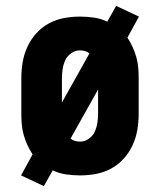

<svg xmlns="http://www.w3.org/2000/svg" viewBox="-20 -584 540 648"><path d="M128 44 51 8 90 -63Q80 -78 72.5 -94.5Q65 -111 60 -128.5Q55 -146 53.5 -164Q52 -182 52 -200V-320Q52 -347 56.5 -374Q61 -401 72.5 -426Q84 -451 102.5 -471.5Q121 -492 145 -505Q169 -518 196 -523Q223 -528 250 -528Q274 -528 297.5 -524.5Q321 -521 342 -511L372 -564L449 -528L410 -457Q420 -442 427.5 -425.5Q435 -409 440 -391.5Q445 -374 446.5 -356Q448 -338 448 -320V-200Q448 -173 443.5 -146Q439 -119 427.5 -94Q416 -69 397.5 -48.5Q379 -28 355 -15Q331 -2 304 3Q277 8 250 8Q226 8 202.5 4.5Q179 1 158 -9ZM189 -238 282 -404Q275 -409 267 -411.5Q259 -414 250 -414Q234 -414 220.5 -404.5Q207 -395 200.5 -381Q194 -367 191.5 -351.5Q189 -336 189 -320ZM250 -106Q266 -106 279.5 -115.5Q293 -125 299.5 -139Q306 -153 308.5 -168.5Q311 -184 311 -200V-282L218 -116Q225 -111 233 -108.5Q241 -106 250 -106Z"/></svg>

Font: Iosevka Curly Slab Heavy
Style: Regular
Weight: 900
Monospace: yes
Designer: Belleve Invis
Foundry: Belleve Invis
Version: Version 22.1.2; ttfautohint (v1.8.4)